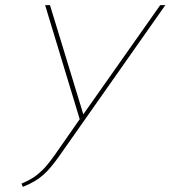

<svg xmlns="http://www.w3.org/2000/svg" viewBox="-20 -720 665 749"><path d="M605 -700 305 -274 175 -700H156L291 -255L194 -116Q180 -96 163.5 -76Q147 -56 124 -37.5Q101 -19 64 -4L69 9Q94 -1 113 -12Q132 -23 147.5 -36.5Q163 -50 178.5 -68.5Q194 -87 211 -111L625 -700Z"/></svg>

Font: Advent Pro Thin
Style: Italic
Weight: 250
Italic angle: -12°
Version: Version 3.000